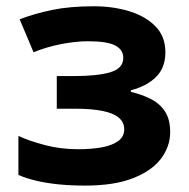

<svg xmlns="http://www.w3.org/2000/svg" viewBox="-20 -576 595 606"><path d="M276.9 -556.2Q335.9 -556.2 387.2 -540.8Q438.5 -525.4 470.2 -493.4Q502 -461.4 502 -411.1Q502 -361.8 472.2 -332.8Q442.4 -303.7 393.1 -291V-286.1Q427.7 -277.8 455.8 -263.7Q483.9 -249.5 500.5 -224.6Q517.1 -199.7 517.1 -159.2Q517.1 -113.8 488.3 -75.4Q459.5 -37.1 400.1 -13.7Q340.8 9.8 248 9.8Q204.1 9.8 165.3 5.9Q126.5 2 94.2 -5.6Q62 -13.2 38.1 -23.9V-147Q71.8 -131.3 121.3 -118.2Q170.9 -105 227.1 -105Q267.6 -105 300.5 -110.8Q333.5 -116.7 352.8 -130.6Q372.1 -144.5 372.1 -168Q372.1 -189.9 355.2 -204.3Q338.4 -218.8 304 -225.8Q269.5 -232.9 216.8 -232.9H159.2V-335.9H213.9Q288.1 -335.9 328.6 -348.1Q369.1 -360.4 369.1 -393.1Q369.1 -419.4 343.3 -432.6Q317.4 -445.8 257.8 -445.8Q219.2 -445.8 172.9 -436.8Q126.5 -427.7 85.9 -411.1L42 -515.1Q89.4 -533.2 144.8 -544.7Q200.2 -556.2 276.9 -556.2Z"/></svg>

Font: Wonky
Style: Regular
Weight: 400
Designer: Monotype Design Team
Foundry: Monotype Imaging Inc.
Version: Version 3.000